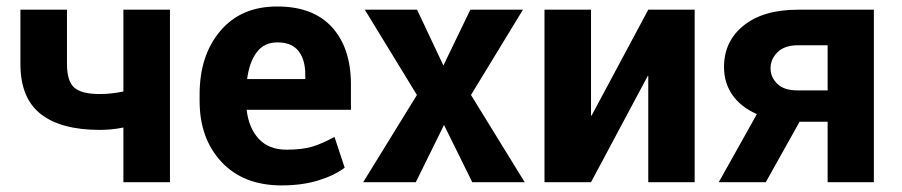

<svg xmlns="http://www.w3.org/2000/svg" viewBox="-20 -558 2761 588"><path d="M500.5 0H357.9V-167.5Q339.4 -163.6 321 -161.9Q302.7 -160.2 285.6 -160.2Q166.5 -160.2 104.5 -209Q42.5 -257.8 42.5 -362.3V-528.3H185.1V-362.3Q185.1 -309.1 207.5 -289.6Q230 -270 285.6 -270Q304.2 -270 321.5 -272Q338.9 -273.9 357.9 -277.8V-528.3H500.5Z M842.3 9.8Q725.6 9.8 658.4 -62Q591.3 -133.8 591.3 -249V-268.6Q591.3 -388.7 655 -463.6Q718.8 -538.6 829.6 -538.1Q939 -538.1 996.8 -474.6Q1054.7 -411.1 1054.7 -299.3V-221.7H735.4Q741.7 -166 772.5 -132.8Q803.2 -99.6 857.4 -99.6Q905.8 -99.6 936.3 -108.9Q966.8 -118.2 1004.4 -138.7L1035.6 -44.4Q1003.9 -20.5 954.6 -5.4Q905.3 9.8 842.3 9.8ZM829.6 -428.2Q789.1 -428.2 766.4 -398.2Q743.7 -368.2 736.8 -315.9H915V-328.6Q915 -375 894.3 -401.6Q873.5 -428.2 829.6 -428.2Z M1337.9 -357.4 1420.4 -528.3H1581.5L1422.4 -267.1L1586.9 0H1426.3L1339.8 -175.3L1253.4 0H1092.3L1256.8 -267.1L1097.2 -528.3H1257.3Z M1965.3 -528.3H2107.4V0H1965.3V-325.2L1963.9 -325.7L1790 0H1647.5V-528.3H1790V-204.1L1791.5 -203.6Z M2656.2 -528.3V0H2514.6V-185.1H2428.7L2325.2 0H2181.2L2297.9 -208.5Q2248.5 -230.5 2222.9 -267.3Q2197.3 -304.2 2197.3 -353Q2197.3 -431.6 2257.6 -480Q2317.9 -528.3 2423.8 -528.3ZM2339.8 -349.1Q2339.8 -321.3 2360.6 -301.3Q2381.3 -281.2 2421.4 -281.2H2514.6V-419.4H2423.8Q2382.8 -419.4 2361.3 -398.2Q2339.8 -377 2339.8 -349.1Z"/></svg>

Font: Roboto Web
Style: Bold
Weight: 700
Designer: Google
Version: Version 1.200310; 2013